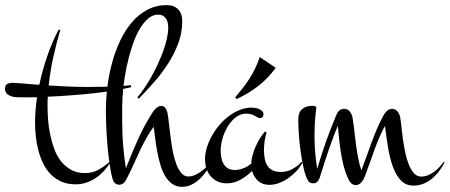

<svg xmlns="http://www.w3.org/2000/svg" viewBox="-83 -703 1755 749"><path d="M347.7 -69.8Q336.9 -51.8 322.5 -36.1Q308.1 -20.5 290.8 -8.8Q273.4 2.9 253.4 9.5Q233.4 16.1 211.9 16.1Q180.2 16.1 156 5.4Q131.8 -5.4 114.3 -23.7Q96.7 -42 85 -66.4Q73.2 -90.8 66.4 -117.4Q59.6 -144 56.6 -171.9Q53.7 -199.7 53.7 -225.1Q53.7 -248.5 55.7 -273.2Q57.6 -297.9 61.5 -323.7Q46.4 -323.2 32 -323.2Q17.6 -323.2 3.4 -323.2Q-5.9 -323.2 -17.6 -323.7Q-29.3 -324.2 -39.6 -327.6Q-49.8 -331.1 -56.6 -337.9Q-63.5 -344.7 -63.5 -357.9Q-63.5 -365.2 -60.8 -369.6Q-58.1 -374 -53.5 -376.2Q-48.8 -378.4 -42.7 -379.2Q-36.6 -379.9 -30.3 -379.9Q-22.9 -379.9 4.4 -377.4Q31.7 -375 70.3 -372.1Q82.5 -429.7 101.8 -485.4Q121.1 -541 145.5 -586.9H152.3Q136.7 -533.7 124.8 -479.5Q112.8 -425.3 106.9 -369.6Q142.6 -367.2 180.4 -365.5Q218.3 -363.8 254.4 -363.8Q307.6 -363.8 340.8 -364.7Q374 -365.7 393.1 -367.2Q415.5 -369.1 426.8 -371.1L428.7 -362.8Q399.4 -356 361.8 -349.9Q324.2 -343.8 281.7 -339.1Q239.3 -334.5 193.8 -331.1Q148.4 -327.6 103.5 -325.7Q102.5 -315.9 102.5 -305.9Q102.5 -295.9 102.5 -286.1Q102.5 -262.7 104.7 -234.4Q106.9 -206.1 112.8 -177.5Q118.7 -148.9 128.7 -121.8Q138.7 -94.7 155 -74Q171.4 -53.2 194.3 -40.5Q217.3 -27.8 248.5 -27.8Q277.3 -27.8 300.5 -40.5Q323.7 -53.2 344.7 -71.8Z M743.7 -71.8Q735.4 -54.2 723.4 -36.9Q711.4 -19.5 696.8 -5.6Q682.1 8.3 664.6 17.1Q647 25.9 627 25.9Q605 25.9 588.9 14.4Q572.8 2.9 561.5 -15.9Q550.3 -34.7 543 -59.1Q535.6 -83.5 530.8 -109.4Q525.9 -135.3 522.7 -161.1Q519.5 -187 516.6 -208.5Q501 -188 488.3 -165Q475.6 -142.1 463.9 -117.4Q452.1 -92.8 440.9 -67.4Q429.7 -42 417 -17.1Q414.1 -11.7 411.1 -5.6Q408.2 0.5 404.3 5.6Q400.4 10.7 395 14.2Q389.6 17.6 382.3 17.6Q375.5 17.6 370.8 15.1Q366.2 12.7 363 9Q359.9 5.4 358.2 1Q356.4 -3.4 355.5 -7.3Q349.6 -28.3 345 -60.1Q340.3 -91.8 336.9 -127.9Q333.5 -164.1 331.8 -201.4Q330.1 -238.8 330.1 -270.5Q330.1 -315.9 335.9 -364Q341.8 -412.1 354.2 -458Q366.7 -503.9 386 -544.7Q405.3 -585.4 431.6 -616.2Q458 -647 491.9 -665Q525.9 -683.1 567.9 -683.1Q595.7 -683.1 611.8 -666.7Q627.9 -650.4 627.9 -620.1Q627.9 -574.7 612.1 -533Q596.2 -491.2 571.5 -453.1Q546.9 -415 516.8 -381.1Q486.8 -347.2 459 -318.4L452.6 -323.2Q464.8 -336.9 478.8 -357.2Q492.7 -377.4 506.1 -401.1Q519.5 -424.8 531.7 -450.9Q543.9 -477.1 553.2 -502.4Q562.5 -527.8 567.9 -551.5Q573.2 -575.2 573.2 -594.7Q573.2 -605 571.3 -614.3Q569.3 -623.5 564.5 -630.6Q559.6 -637.7 552 -641.8Q544.4 -646 533.7 -646Q512.2 -646 493.4 -629.4Q474.6 -612.8 459 -584.7Q443.4 -556.6 431.4 -519.5Q419.4 -482.4 410.9 -441.9Q402.3 -401.4 397.9 -359.9Q393.6 -318.4 393.6 -280.8Q393.6 -255.4 393.6 -229.5Q393.6 -203.6 394.8 -175.3Q396 -147 399.2 -115.2Q402.3 -83.5 408.2 -46.4Q429.7 -102.1 453.6 -155.5Q477.5 -209 505.4 -253.4Q509.3 -259.8 513.4 -266.1Q517.6 -272.5 522.5 -277.6Q527.3 -282.7 533.2 -286.1Q539.1 -289.6 545.9 -289.6Q554.2 -289.6 559.1 -284.9Q564 -280.3 566.9 -273.4Q569.8 -266.6 571 -258.8Q572.3 -251 573.2 -244.6Q575.2 -230.5 577.6 -208Q580.1 -185.5 583.5 -159.9Q586.9 -134.3 592 -108.4Q597.2 -82.5 605.2 -61.8Q613.3 -41 624.5 -27.8Q635.7 -14.6 651.4 -14.6Q664.1 -14.6 676.8 -20Q689.5 -25.4 701.2 -33.7Q712.9 -42 722.9 -52.7Q732.9 -63.5 739.7 -73.7Z M944.8 -255.9Q944.8 -250.5 940.9 -246.3Q937 -242.2 931.6 -242.2Q927.2 -242.2 922.4 -244.9Q917.5 -247.6 911.4 -251Q905.3 -254.4 897.2 -257.1Q889.2 -259.8 878.9 -259.8Q855 -259.8 836.2 -244.9Q817.4 -230 804.4 -208Q791.5 -186 784.7 -161.1Q777.8 -136.2 777.8 -116.2Q777.8 -102.1 780.3 -88.6Q782.7 -75.2 788.8 -64.2Q794.9 -53.2 805.7 -46.6Q816.4 -40 833 -40Q850.6 -40 866.7 -46.6Q882.8 -53.2 897 -64Q897.5 -79.6 902.1 -96.9Q906.7 -114.3 914.1 -131.1Q921.4 -147.9 930.9 -163.1Q940.4 -178.2 950.7 -189.9L957 -186Q951.7 -169.4 949.2 -151.9Q946.8 -134.3 946.8 -117.2Q946.8 -99.6 949.7 -84Q952.6 -68.4 960 -56.9Q967.3 -45.4 980 -38.8Q992.7 -32.2 1012.7 -32.2Q1037.1 -32.2 1057.6 -43.5Q1078.1 -54.7 1093.8 -71.8L1097.7 -69.8Q1088.9 -52.7 1074.7 -37.1Q1060.5 -21.5 1043.2 -9Q1025.9 3.4 1006.3 10.7Q986.8 18.1 967.8 18.1Q940.9 18.1 923.8 2.7Q906.7 -12.7 900.4 -36.1Q879.9 -15.6 854.7 -1.7Q829.6 12.2 801.8 12.2Q781.2 12.2 765.4 4.6Q749.5 -2.9 738.8 -15.6Q728 -28.3 722.4 -45.7Q716.8 -63 716.8 -82Q716.8 -104 723.9 -127.2Q731 -150.4 743.4 -172.9Q755.9 -195.3 772.9 -215.3Q790 -235.4 810.3 -250.5Q830.6 -265.6 853 -274.4Q875.5 -283.2 898.9 -283.2Q904.3 -283.2 912.1 -282Q919.9 -280.8 927.2 -277.8Q934.6 -274.9 939.7 -269.5Q944.8 -264.2 944.8 -255.9ZM834.5 -323.2Q849.6 -340.8 863.3 -358.4Q877 -376 889.2 -394.8Q901.4 -413.6 911.6 -434.6Q921.9 -455.6 930.2 -480.5L992.7 -438.5Q962.4 -397 925 -367.9Q887.7 -338.9 839.8 -316.4Z M1651.4 -69.8Q1642.6 -52.2 1630.4 -35.9Q1618.2 -19.5 1603 -6.8Q1587.9 5.9 1569.6 13.4Q1551.3 21 1529.8 21Q1499.5 21 1480.5 0.5Q1461.4 -20 1449.5 -53Q1437.5 -85.9 1430.7 -127.7Q1423.8 -169.4 1418.9 -211.9Q1407.7 -191.9 1398.2 -170.2Q1388.7 -148.4 1379.9 -124.5Q1371.1 -100.6 1362.3 -75.2Q1353.5 -49.8 1343.3 -22.9Q1340.8 -17.1 1337.9 -10Q1335 -2.9 1330.3 3.7Q1325.7 10.3 1319.3 14.6Q1313 19 1304.2 19Q1297.9 19 1293 16.1Q1288.1 13.2 1284.4 9Q1280.8 4.9 1278.1 -0.2Q1275.4 -5.4 1273.4 -9.8Q1263.7 -31.7 1257.8 -54.7Q1252 -77.6 1247.8 -102.1Q1243.7 -126.5 1240.7 -153.8Q1237.8 -181.2 1234.9 -211.9Q1224.6 -188 1216.6 -166.3Q1208.5 -144.5 1200.9 -122.8Q1193.4 -101.1 1185.8 -77.9Q1178.2 -54.7 1169.9 -27.8Q1168 -21.5 1165.8 -14.4Q1163.6 -7.3 1160.4 -1.5Q1157.2 4.4 1152.1 8.3Q1147 12.2 1139.2 12.2Q1126.5 12.2 1120.6 4.2Q1114.7 -3.9 1110.8 -14.6Q1105 -29.3 1099.6 -55.4Q1094.2 -81.5 1089.8 -112.3Q1085.4 -143.1 1083 -175.8Q1080.6 -208.5 1080.6 -236.8Q1080.6 -264.2 1095.2 -277.1Q1109.9 -290 1133.8 -290Q1135.3 -290 1138.2 -290Q1141.1 -290 1144 -289.3Q1147 -288.6 1149.2 -287.1Q1151.4 -285.6 1150.9 -283.2Q1146.5 -249 1145 -218.3Q1143.6 -187.5 1144 -158.4Q1144.5 -129.4 1147.2 -101.3Q1149.9 -73.2 1154.3 -43.9Q1162.6 -71.8 1170.7 -97.2Q1178.7 -122.6 1187.5 -147.5Q1196.3 -172.4 1206.3 -198Q1216.3 -223.6 1228 -252Q1234.4 -266.6 1241.5 -272.5Q1248.5 -278.3 1259.8 -278.3Q1273.9 -278.3 1282 -267.6Q1290 -256.8 1292.5 -243.2Q1296.4 -218.3 1299.3 -192.1Q1302.2 -166 1305.7 -139.6Q1309.1 -113.3 1314 -87.6Q1318.8 -62 1326.7 -38.1Q1336.4 -63.5 1346.2 -91.1Q1356 -118.7 1366.2 -146.5Q1376.5 -174.3 1387.9 -201.2Q1399.4 -228 1412.6 -252Q1418.9 -263.2 1427 -270.8Q1435.1 -278.3 1447.3 -278.3Q1454.1 -278.3 1459.5 -275.1Q1464.8 -272 1468.8 -266.8Q1472.7 -261.7 1475.1 -255.6Q1477.5 -249.5 1478.5 -243.2Q1481 -229 1483.2 -206.5Q1485.4 -184.1 1489 -158.7Q1492.7 -133.3 1498 -107.7Q1503.4 -82 1511.7 -61.3Q1520 -40.5 1531.7 -27.3Q1543.5 -14.2 1560.1 -14.2Q1573.7 -14.2 1586.4 -19.3Q1599.1 -24.4 1610.4 -32.5Q1621.6 -40.5 1631.1 -51Q1640.6 -61.5 1648.4 -71.8Z"/></svg>

Font: Montez
Style: Regular
Weight: 400
Designer: Astigmatic (AOETI)
Foundry: Astigmatic (AOETI)
Version: Version 1.001